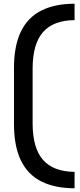

<svg xmlns="http://www.w3.org/2000/svg" viewBox="-20 -770 429 1030"><path d="M380 240Q276 240 203 204Q130 168 92.5 91.5Q55 15 55 -105V-405Q55 -525 92.5 -601.5Q130 -678 203 -714Q276 -750 380 -750V-662Q266 -661 210.5 -597.5Q155 -534 155 -401V-109Q155 24 210.5 87.5Q266 151 380 152Z"/></svg>

Font: Space Grotesk Light Medium
Style: Regular
Weight: 500
Version: Version 2.000